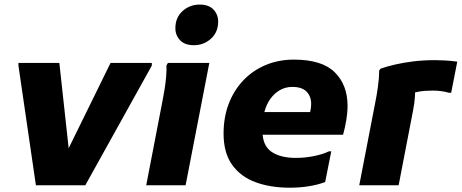

<svg xmlns="http://www.w3.org/2000/svg" viewBox="-20 -828 2063 858"><path d="M62.4 -534.8V-546.8H245.2L296 -81.6L256.4 -103.6L474 -546.8H658.4V-534.8L361.2 0H140.4Z M846.5 -626Q805.7 -626 784.7 -648.2Q763.7 -670.5 763.7 -702Q763.7 -749.7 796 -778.7Q828.3 -807.6 872.1 -807.6Q912.9 -807.6 933.9 -785.4Q954.9 -763.1 954.9 -731.6Q954.9 -683.9 922.6 -654.9Q890.3 -626 846.5 -626ZM633.4 0 706.8 -380.4Q711.5 -403.2 715.7 -430.3Q720 -457.4 722.4 -484.9Q724.8 -512.4 723.8 -536L730.6 -546.8H915.4L809.4 0Z M1274.3 10.8Q1188.9 10.8 1122.1 -13.7Q1055.3 -38.3 1017.2 -91.7Q979.1 -145.2 979.1 -231.2Q979.1 -304.6 1002.4 -365Q1025.7 -425.3 1067.7 -469.3Q1109.7 -513.3 1167.5 -537.5Q1225.2 -561.6 1293.1 -561.6Q1419.1 -561.6 1476.1 -504.8Q1533.1 -448 1533.1 -355.6Q1533.1 -324.7 1527.5 -290.9Q1521.8 -257.2 1513.1 -226H1087.9V-327.2H1365.9Q1368.2 -336.4 1369.3 -345.4Q1370.5 -354.4 1370.5 -362.8Q1370.5 -397.9 1349.8 -418.7Q1329.2 -439.6 1286.3 -439.6Q1256.5 -439.6 1232 -425.9Q1207.4 -412.3 1189.5 -388.1Q1171.5 -363.9 1162.2 -330.3Q1152.9 -296.7 1152.9 -256.8V-242.4Q1152.9 -177.9 1192.6 -150.2Q1232.3 -122.4 1301.9 -122.4Q1344.5 -122.4 1385.2 -131Q1425.8 -139.6 1449.5 -151.6H1460.3L1433.1 -14.4Q1400.7 -2.4 1360.5 4.2Q1320.2 10.8 1274.3 10.8Z M1655.8 -364Q1663.2 -399.6 1668.7 -438.9Q1674.3 -478.2 1674.6 -513.6L1681.4 -521.6Q1710.8 -531.6 1747.3 -540Q1783.9 -548.4 1828.1 -553.8Q1872.4 -559.2 1925 -559.2Q1940.6 -559.2 1967.6 -557.9Q1994.5 -556.5 2023.4 -552.4L1996.2 -413.6H1985.4Q1969.2 -418.4 1951.3 -420.8Q1933.4 -423.2 1914.2 -423.2Q1877 -423.2 1850 -418.3Q1823 -413.5 1803.3 -401.9L1834.2 -456.4Q1836 -432.1 1834.5 -401Q1833 -369.9 1826.2 -336L1761.4 0H1585.4Z"/></svg>

Font: Kufam
Style: Italic
Weight: 400
Italic angle: -11°
Designer: Artur Schmal
Foundry: Original Type
Version: Version 1.301; ttfautohint (v1.8.3)